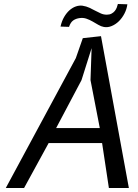

<svg xmlns="http://www.w3.org/2000/svg" viewBox="-20 -941 690 961"><path d="M9 0 359.5 -650 394.5 -750 485.5 -760 625 0H525L491 -225H223.5L100.5 0ZM438.5 -700 388 -540 261 -300H479.5L433 -540ZM283 -808Q289 -835.5 301 -856Q313 -876.5 328 -889.8Q343 -903 359.8 -908.8Q376.5 -914.5 392.5 -912.5Q412 -909.5 427.5 -902.2Q443 -895 457.2 -887.2Q471.5 -879.5 485.2 -873.5Q499 -867.5 514.5 -867.5Q528.5 -867.5 538.2 -872.8Q548 -878 554.5 -886Q561 -894 564.5 -903.2Q568 -912.5 570 -921L617.5 -919.5Q614.5 -895.5 603 -873.2Q591.5 -851 575.2 -835Q559 -819 539.2 -810.8Q519.5 -802.5 500 -806Q486 -808.5 472 -816.8Q458 -825 443.2 -833.5Q428.5 -842 412.5 -847.5Q396.5 -853 378.5 -850.5Q359.5 -848 346.2 -838.5Q333 -829 325.5 -806.5Z"/></svg>

Font: B612 Mono
Style: Italic
Weight: 400
Italic angle: -10°
Version: Version 1.005